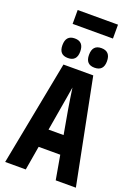

<svg xmlns="http://www.w3.org/2000/svg" viewBox="-195 -1157 890 1235"><g transform="rotate(20 250.0 -539.0)"><path d="M354 0H492L350 -717H146L8 0H149L177 -165H325ZM227 -456Q232 -484 239 -525.5Q246 -567 251 -598Q255 -567 261.5 -526.5Q268 -486 273 -455L302 -291H199ZM340 -766Q402 -766 402 -832Q402 -900 340 -900Q279 -900 279 -832Q279 -766 340 -766ZM158 -766Q219 -766 219 -832Q219 -900 158 -900Q97 -900 97 -832Q97 -766 158 -766ZM112 -983V-1078H388V-983Z"/></g></svg>

Font: Noto Sans Mono Condensed Extra
Style: Regular
Weight: 800
Width: 3
Designer: Monotype Design Team
Foundry: Monotype Imaging Inc.
Version: Version 1.900